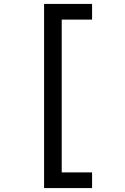

<svg xmlns="http://www.w3.org/2000/svg" viewBox="-20 -850 640 980"><path d="M205 110V-830H450V-750H295V30H450V110Z"/></svg>

Font: JetBrainsMonoNL NFM
Style: Regular
Weight: 400
Monospace: yes
Designer: Philipp Nurullin, Konstantin Bulenkov
Foundry: JetBrains
Version: Version 2.304; ttfautohint (v1.8.4.7-5d5b);Nerd Fonts 3.3.0